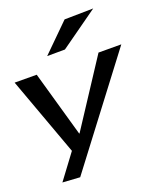

<svg xmlns="http://www.w3.org/2000/svg" viewBox="-240 -771 795 1021"><g transform="rotate(-10 157.5 -260.5)"><path d="M449 -488 322 -466 148 -60H146L-22 -407L-145 -386L92 24L13 181L111 170ZM335 -702 175 -671 50 -495 149 -513Z"/></g></svg>

Font: Gamestation Warped
Style: Regular
Weight: 400
Designer: Jonas Hecksher
Foundry: Jonas Hecksher, Playtypeª, e-types AS
Version: Version 1.003